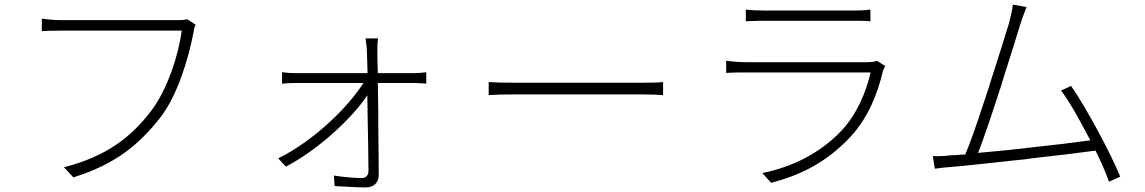

<svg xmlns="http://www.w3.org/2000/svg" viewBox="-20 -771 5010 840"><path d="M680 -255C757 -353 805 -517 826 -626C829 -645 830 -652 836 -663L799 -687C785 -683 775 -683 762 -683H248C215 -683 189 -686 163 -689V-635C188 -636 211 -637 247 -637H775C762 -534 713 -379 640 -284C554 -173 451 -89 260 -39L301 5C487 -53 588 -139 680 -255Z M1637 -6C1637 -56 1636 -134 1635 -216V-227C1635 -235 1635 -242 1635 -249V-260V-266V-277C1634 -323 1634 -368 1633 -408H1790C1808 -408 1831 -406 1845 -405V-455C1833 -453 1807 -451 1790 -451H1633C1631 -496 1631 -531 1631 -547C1631 -568 1631 -584 1634 -603H1579C1582 -584 1585 -564 1585 -547C1586 -531 1587 -496 1588 -451H1276C1254 -451 1237 -452 1214 -455V-405C1236 -407 1252 -408 1277 -408H1570C1502 -300 1351 -154 1197 -78L1231 -42C1378 -120 1521 -255 1587 -354C1587 -334 1588 -314 1588 -294V-283C1590 -182 1592 -79 1592 -22C1592 -6 1582 8 1564 8C1533 8 1482 4 1441 -3L1444 43C1481 45 1543 49 1579 49C1613 49 1637 31 1637 -6Z M2881 -412C2861 -410 2835 -409 2783 -409H2240C2181 -409 2144 -410 2118 -412V-355C2144 -357 2182 -358 2234 -358H2784C2830 -358 2863 -356 2881 -355V-412Z M3788 -729C3766 -726 3743 -725 3712 -725H3321C3290 -725 3268 -726 3243 -729V-678C3251 -678 3259 -679 3267 -679H3276C3290 -680 3304 -680 3321 -680H3722C3749 -680 3769 -680 3788 -678V-729ZM3703 -175C3778 -256 3820 -362 3843 -461C3845 -467 3849 -475 3853 -482L3817 -505C3807 -501 3791 -499 3774 -499H3239C3215 -499 3189 -501 3157 -505V-452C3185 -454 3210 -454 3231 -454H3789C3770 -370 3728 -270 3663 -201C3573 -105 3451 -41 3315 -14L3354 29C3481 -5 3596 -59 3703 -175Z M4881 2C4842 -95 4735 -296 4666 -395L4622 -375C4658 -328 4700 -253 4740 -176L4745 -167C4747 -163 4749 -160 4750 -157C4687 -148 4587 -136 4483 -125L4473 -124C4469 -123 4465 -123 4462 -122L4451 -121C4445 -121 4439 -120 4434 -119L4423 -118C4414 -117 4405 -116 4396 -115L4385 -114C4341 -110 4298 -106 4259 -102C4283 -162 4321 -276 4357 -387L4361 -398L4364 -410C4398 -516 4429 -616 4442 -659C4455 -700 4463 -718 4471 -740L4411 -751C4409 -729 4405 -712 4394 -668C4380 -623 4347 -515 4310 -402L4307 -391C4306 -387 4304 -383 4303 -379L4297 -362C4297 -360 4296 -358 4295 -356L4292 -345C4290 -339 4288 -333 4286 -328L4282 -316C4253 -227 4224 -144 4203 -95C4179 -95 4160 -91 4142 -92C4114 -88 4089 -87 4061 -88L4070 -33C4098 -37 4120 -39 4145 -41C4208 -46 4313 -58 4423 -70L4435 -71C4444 -72 4454 -73 4464 -74L4492 -78C4601 -90 4707 -103 4773 -112C4799 -60 4819 -12 4832 24L4881 2Z"/></svg>

Font: Glow Sans SC Normal Light
Style: Regular
Weight: 300
Designer: Ryoko NISHIZUKA (kana, bopomofo & ideographs); Paul D. Hunt (Latin, Greek & Cyrillic); Sandoll Communications, Soo-young
Version: Version 0.93